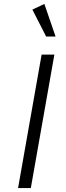

<svg xmlns="http://www.w3.org/2000/svg" viewBox="-20 -958 335 978"><path d="M137 0H72L192 -680H257ZM215 -772 145 -909 206 -938 263 -772Z"/></svg>

Font: Inria Sans Light
Style: Italic
Weight: 300
Italic angle: -10°
Designer: Black Foundry Team
Foundry: Black Foundry
Version: Version 1.2; ttfautohint (v1.8.3)